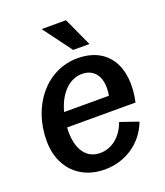

<svg xmlns="http://www.w3.org/2000/svg" viewBox="-140 -845 822 955"><g transform="rotate(-20 271.0 -368.0)"><path d="M250 14C361 14 455 -49 493 -151L397 -184C372 -113 318 -71 257 -71C186 -71 144 -128 144 -223C144 -231 144 -238 145 -247H507C548 -436 465 -553 311 -553C146 -553 26 -406 26 -218C26 -78 117 14 250 14ZM305 -599H391L322 -750H193ZM157 -324C180 -412 235 -472 305 -472C373 -472 411 -416 394 -324Z"/></g></svg>

Font: Ronzino Medium
Style: Italic
Weight: 500
Italic angle: -7.99998°
Designer: Nunzio Mazzaferro
Foundry: Collletttivo
Version: Version 1.000;Glyphs 3.3 (3337)